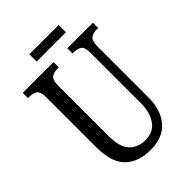

<svg xmlns="http://www.w3.org/2000/svg" viewBox="-245 -946 1062 1062"><g transform="rotate(-45 286.5 -414.5)"><path d="M288 10Q196 10 141.5 -42Q87 -94 87 -216V-605Q87 -649 69 -661Q51 -673 23 -673H12V-714H253V-673H243Q215 -673 197 -660.5Q179 -648 179 -601V-210Q179 -122 214.5 -85.5Q250 -49 307 -49Q371 -49 402.5 -95Q434 -141 434 -208V-605Q434 -649 417 -661Q400 -673 371 -673H361V-714H561V-673H550Q522 -673 504 -660.5Q486 -648 486 -601V-206Q486 -106 436 -48Q386 10 288 10ZM189 -782V-839H418V-782Z"/></g></svg>

Font: Noto Serif Tamil ExtraCondensed
Style: Regular
Weight: 400
Width: 2
Designer: Indian Type Foundry, Tom Grace, and the Monotype Design Team
Foundry: Monotype Imaging Inc.
Version: Version 2.004; ttfautohint (v1.8.4.7-5d5b)